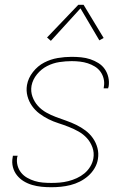

<svg xmlns="http://www.w3.org/2000/svg" viewBox="-20 -776 540 804"><path d="M195 8Q174 8 154 6Q134 4 115 -1.5Q96 -7 79.5 -17Q63 -27 51 -42Q39 -57 34 -76.5Q29 -96 33 -117Q33 -118 33.5 -120Q34 -122 34 -124H54Q53 -122 53 -120.5Q53 -119 52 -118Q49 -100 53.5 -83Q58 -66 68.5 -53Q79 -40 94 -31.5Q109 -23 125.5 -18Q142 -13 159.5 -11.5Q177 -10 195 -10Q213 -10 230.5 -11.5Q248 -13 266 -17.5Q284 -22 301.5 -30Q319 -38 333.5 -50Q348 -62 358 -78.5Q368 -95 371 -113Q375 -137 367 -159Q359 -181 344 -197.5Q329 -214 309.5 -225Q290 -236 268.5 -244.5Q247 -253 225 -260Q203 -267 183 -277Q163 -287 145 -300.5Q127 -314 114 -332.5Q101 -351 95 -373.5Q89 -396 93 -420Q98 -449 118 -474.5Q138 -500 165 -514Q192 -528 221.5 -533Q251 -538 280 -538Q300 -538 320 -536Q340 -534 358 -528Q376 -522 392 -512Q408 -502 418.5 -487Q429 -472 433.5 -453Q438 -434 435 -414Q434 -412 433.5 -410Q433 -408 433 -406H414Q414 -408 414.5 -409.5Q415 -411 415 -413Q418 -430 414 -446.5Q410 -463 400.5 -476Q391 -489 377 -497.5Q363 -506 347.5 -511Q332 -516 315 -518Q298 -520 280 -520Q255 -520 228.5 -516Q202 -512 177.5 -499.5Q153 -487 135 -465Q117 -443 112 -417Q108 -393 116 -371Q124 -349 139 -332.5Q154 -316 173.5 -305Q193 -294 214.5 -286Q236 -278 257.5 -270.5Q279 -263 299.5 -253Q320 -243 338 -229.5Q356 -216 369 -197.5Q382 -179 388 -156.5Q394 -134 390 -110Q387 -90 376 -71.5Q365 -53 349 -39Q333 -25 314 -15.5Q295 -6 275 -1Q255 4 235 6Q215 8 195 8ZM193 -605 177 -619 308 -756H330L414 -617L396 -607L317 -741Z"/></svg>

Font: Iosevka Curly Thin Oblique
Style: Regular
Weight: 100
Italic angle: -9°
Monospace: yes
Designer: Belleve Invis
Foundry: Belleve Invis
Version: Version 11.1.0; ttfautohint (v1.8.3)